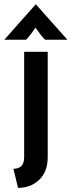

<svg xmlns="http://www.w3.org/2000/svg" viewBox="-59 -658 334 894"><path d="M25 216.7 3.5 127.8Q27.1 127.8 40.3 115.3Q53.5 102.8 53.5 72.9V-416.7H163.2V72.9Q163.2 141 124 178.8Q84.7 216.7 25 216.7ZM-38.9 -472.9 106.9 -637.5H108.3L254.9 -472.9H150.7Q138.2 -486.1 128.1 -499.3Q118.1 -512.5 106.2 -529.2Q94.4 -512.5 84.7 -499.3Q75 -486.1 62.5 -472.9Z"/></svg>

Font: Afacad Flux SemiBold
Style: Regular
Weight: 600
Designer: Kristian Moeller
Foundry: Dicotype
Version: Version 1.100